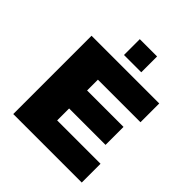

<svg xmlns="http://www.w3.org/2000/svg" viewBox="-235 -1039 1193 1193"><g transform="rotate(45 361.0 -442.5)"><path d="M77 0V-688H672V-523H298V-428H618V-270H298V-165H679V0ZM304 -746V-885H456V-746Z"/></g></svg>

Font: Archivo SemiBold Black
Style: Regular
Weight: 900
Version: Version 2.001